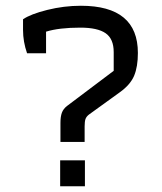

<svg xmlns="http://www.w3.org/2000/svg" viewBox="-20 -647 563 667"><path d="M190 -220Q190 -242 195 -255.5Q200 -269 213 -279L375 -401V-466Q375 -512 347 -531.5Q319 -551 259 -551Q185 -551 140 -537V-462H74Q60 -502 60 -543V-580Q86 -598 144 -612.5Q202 -627 261 -627Q459 -627 459 -463Q459 -415 446 -384Q433 -353 397 -327L289 -249Q280 -242 277 -233.5Q274 -225 274 -208V-154H190ZM189 -90H275V0H189Z"/></svg>

Font: Athiti Medium
Style: Regular
Weight: 500
Designer: CadsonDemak Team
Foundry: CadsonDemak
Version: Version 1.033